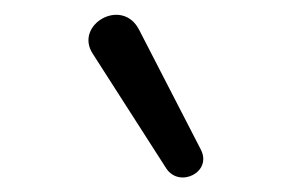

<svg xmlns="http://www.w3.org/2000/svg" viewBox="-20 -786 397 262"><path d="M107 -712 207 -556C225 -529 270 -551 254 -582L170 -745C147 -791 80 -752 107 -712Z"/></svg>

Font: SN Pro Book
Style: Regular
Weight: 350
Designer: Tobias Whetton
Foundry: Supernotes
Version: Version 1.003;Glyphs 3.3 (3324)